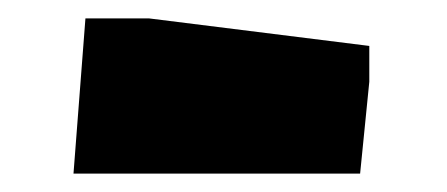

<svg xmlns="http://www.w3.org/2000/svg" viewBox="-20 -574 487 209"><path d="M73 -554H142L382 -524V-485L372 -385H60Z"/></svg>

Font: Suez One
Style: Regular
Weight: 400
Designer: Michal Sahar
Foundry: Hagilda
Version: Version 1.001